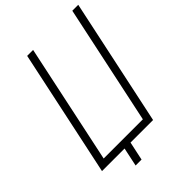

<svg xmlns="http://www.w3.org/2000/svg" viewBox="-262 -913 1143 1143"><g transform="rotate(-45 309.5 -341.0)"><path d="M19 0 189 -800H239L79 -46H409L569 -800H619L449 0ZM184 118 209 0H117L127 -46H269L234 118Z"/></g></svg>

Font: Victor Mono Thin
Style: Italic
Weight: 100
Italic angle: -12°
Monospace: yes
Designer: Rune Bjørnerås
Version: Version 1.561;gftools[0.9.30]